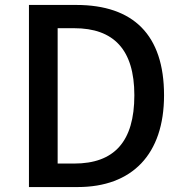

<svg xmlns="http://www.w3.org/2000/svg" viewBox="-20 -756 739 776"><path d="M97 0H294C514 0 643 -132 643 -371C643 -615 519 -736 288 -736H97ZM213 -95V-642H280C439 -642 523 -556 523 -371C523 -183 441 -95 280 -95Z"/></svg>

Font: Spoqa Han Sans Neo Medium
Style: Regular
Weight: 500
Designer: [Spoqa Han Sans Neo] Dong-huui Kim  Younghwa Kang  Yujin Lee  [Noto Sans] Ryoko NISHIZUKA  (kana & ideographs); Paul D. 
Foundry: Spoqa (http://www.spoqa-han-sans.com)
Version: Version 1.000